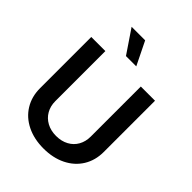

<svg xmlns="http://www.w3.org/2000/svg" viewBox="-259 -1074 1223 1223"><g transform="rotate(45 352.5 -462.5)"><path d="M639.6 -707V-245.1Q639.6 -169.9 603.8 -111.8Q567.9 -53.7 502.7 -21.5Q437.5 10.7 352.5 10.7Q267.1 10.7 201.9 -21.5Q136.7 -53.7 101.1 -111.8Q65.4 -169.9 65.4 -245.1V-707H192.4V-255.9Q192.4 -211.4 212.2 -176.8Q231.9 -142.1 268.3 -122.3Q304.7 -102.5 352.5 -102.5Q400.4 -102.5 436.5 -122.1Q472.7 -141.6 492.2 -176.5Q511.7 -211.4 511.7 -255.9V-707ZM201.2 -934.6H323.2L400.4 -777.3H307.6Z"/></g></svg>

Font: Pretendard SemiBold
Style: Regular
Weight: 600
Designer: Base glyphs from Inter by Rasmus Andersson; Hangeul glyphs from Noto Sans CJK(Source Han Sans) by Jang Soo-young and Kan
Foundry: Kil Hyung-jin
Version: Version 1.309